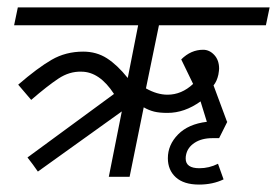

<svg xmlns="http://www.w3.org/2000/svg" viewBox="-20 -476 746 517"><path d="M431 -221Q469 -221 500 -250L468 -316Q494 -342 527 -342Q544 -342 557 -328Q570 -314 570 -291Q570 -287 568 -275Q564 -257 555 -246L591 -149L592 -148L570 -104H552Q523 -104 504 -91.5Q485 -79 481 -59Q480 -55 480 -49Q480 -23 517 -23Q543 -23 567 -35L582 7Q553 21 516 21Q475 21 453.5 1.5Q432 -18 432 -50Q432 -86 459.5 -114Q487 -142 537 -148L520 -203Q477 -172 431 -172Q409 -172 395 -175.5Q381 -179 367 -187L329 0H273L308 -176L82 -14Q78 -20 68.5 -33Q59 -46 54 -52L287 -223Q248 -283 199 -283Q167 -284 137.5 -264.5Q108 -245 64 -207L29 -248Q81 -293 119 -315Q157 -337 204 -337Q240 -337 268 -319Q296 -301 324 -266L352 -408H18L28 -456H706L696 -408H408L373 -238Q403 -221 431 -221Z"/></svg>

Font: Cambay Devanagari
Style: Italic
Weight: 400
Italic angle: -11°
Designer: Pooja Saxena
Foundry: Pooja Saxena
Version: Version 1.018;PS 001.018;hotconv 1.0.70;makeotf.lib2.5.58329